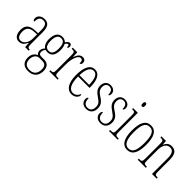

<svg xmlns="http://www.w3.org/2000/svg" viewBox="109 -1798 3094 3094"><g transform="rotate(45 1656.5 -250.5)"><path d="M154 10C224 10 255 -33 282 -90H285L291 0H373V-24H371C333 -24 322 -35 322 -105V-367C322 -496 280 -543 197 -543C120 -543 73 -499 73 -441C73 -411 84 -394 105 -394C105 -476 133 -513 195 -513C258 -513 281 -471 281 -371V-307L218 -304C99 -299 41 -251 41 -147C41 -41 87 10 154 10ZM162 -21C107 -21 82 -72 82 -146C82 -227 121 -274 223 -278L282 -281V-191C282 -95 233 -21 162 -21Z M597 241C711 241 774 172 774 64C774 -15 741 -75 651 -75H588C549 -75 527 -89 527 -128C527 -162 542 -183 557 -201C568 -197 591 -195 605 -195C688 -195 730 -259 730 -363C730 -426 720 -459 705 -486C723 -514 735 -524 748 -524C767 -524 770 -507 770 -473C788 -473 796 -489 796 -513C796 -538 783 -559 756 -559C725 -559 706 -530 689 -507C672 -526 641 -543 605 -543C519 -543 471 -486 471 -358C471 -289 498 -234 535 -212C514 -192 494 -164 494 -127C494 -88 512 -67 530 -57C490 -40 440 2 440 88C440 181 487 241 597 241ZM602 -224C540 -224 510 -272 510 -364C510 -468 544 -513 600 -513C661 -513 692 -474 692 -365C692 -270 664 -224 602 -224ZM598 211C506 211 477 155 477 86C477 14 521 -39 577 -39H639C714 -39 736 -2 736 67C736 149 698 211 598 211Z M843 0H1032V-24H1019C962 -24 952 -30 952 -99V-274C952 -379 985 -511 1052 -511C1094 -511 1097 -476 1097 -435C1122 -435 1131 -454 1131 -480C1131 -517 1110 -544 1063 -544C998 -544 971 -485 952 -434H949L944 -536H840V-512H843C900 -512 911 -506 911 -437V-100C911 -30 900 -24 845 -24H843Z M1353 10C1433 10 1475 -47 1475 -80C1475 -94 1470 -101 1464 -104C1447 -62 1414 -21 1356 -21C1277 -21 1230 -101 1229 -269H1490V-294C1490 -449 1439 -543 1345 -543C1245 -543 1189 -450 1189 -262C1189 -88 1251 10 1353 10ZM1450 -299H1230C1233 -431 1271 -513 1345 -513C1420 -513 1448 -426 1450 -299Z M1688 10C1770 10 1819 -43 1819 -130C1819 -194 1795 -241 1717 -289C1651 -330 1622 -366 1622 -421C1622 -472 1645 -513 1700 -513C1755 -513 1782 -475 1782 -403C1801 -403 1810 -420 1810 -450C1810 -504 1768 -542 1701 -542C1630 -542 1585 -493 1585 -418C1585 -348 1614 -310 1697 -254C1766 -210 1782 -174 1782 -128C1782 -55 1749 -19 1689 -19C1626 -19 1597 -66 1597 -143C1581 -143 1568 -128 1568 -93C1568 -44 1605 10 1688 10Z M2013 10C2095 10 2144 -43 2144 -130C2144 -194 2120 -241 2042 -289C1976 -330 1947 -366 1947 -421C1947 -472 1970 -513 2025 -513C2080 -513 2107 -475 2107 -403C2126 -403 2135 -420 2135 -450C2135 -504 2093 -542 2026 -542C1955 -542 1910 -493 1910 -418C1910 -348 1939 -310 2022 -254C2091 -210 2107 -174 2107 -128C2107 -55 2074 -19 2014 -19C1951 -19 1922 -66 1922 -143C1906 -143 1893 -128 1893 -93C1893 -44 1930 10 2013 10Z M2299 -654C2316 -654 2328 -664 2328 -698C2328 -731 2316 -742 2299 -742C2282 -742 2271 -731 2271 -698C2271 -664 2282 -654 2299 -654ZM2203 0H2402V-24H2389C2334 -24 2324 -32 2324 -100V-536H2216V-512H2223C2276 -512 2284 -503 2284 -434V-99C2284 -31 2274 -24 2218 -24H2203Z M2621 10C2728 10 2785 -75 2785 -267C2785 -450 2732 -543 2623 -543C2509 -543 2457 -452 2457 -267C2457 -77 2517 10 2621 10ZM2622 -21C2536 -21 2498 -106 2498 -267C2498 -431 2530 -512 2621 -512C2712 -512 2744 -431 2744 -267C2744 -106 2712 -21 2622 -21Z M2857 0H3042V-24H3036C2982 -24 2972 -31 2972 -99V-330C2972 -454 3020 -510 3088 -510C3157 -510 3182 -452 3182 -360V0H3289V-24H3285C3232 -24 3223 -31 3223 -100V-360C3223 -486 3183 -543 3093 -543C3031 -543 2998 -511 2973 -458H2970L2966 -536H2861V-512H2866C2921 -512 2931 -506 2931 -438V-100C2931 -31 2921 -24 2865 -24H2857Z"/></g></svg>

Font: Noto Serif Thai ExtraCondensed ExtraLight
Style: Regular
Weight: 200
Width: 2
Designer: Monotype Design Team
Foundry: Monotype Imaging Inc.
Version: Version 2.002